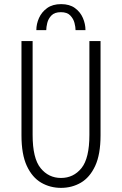

<svg xmlns="http://www.w3.org/2000/svg" viewBox="-20 -899 590 930"><path d="M275.5 11Q223 11 179.5 -14.2Q136 -39.5 110 -95.2Q84 -151 84 -243.5V-700H138V-245.5Q138 -132 176.8 -84.5Q215.5 -37 275.5 -37Q336 -37 374.5 -84.5Q413 -132 413 -245.5V-700H467V-243.5Q467 -151 441 -95.2Q415 -39.5 371.8 -14.2Q328.5 11 275.5 11ZM276 -879Q317 -879 343 -860Q369 -841 381.5 -812Q394 -783 394 -753H346Q346 -767.5 340.8 -788Q335.5 -808.5 320.2 -824.2Q305 -840 275 -840Q244.5 -840 229.2 -824.2Q214 -808.5 209 -788Q204 -767.5 204 -753H156Q156 -783 169 -812Q182 -841 208.5 -860Q235 -879 276 -879Z"/></svg>

Font: Trispace SemiCondensed ExtraLight
Style: Regular
Weight: 200
Width: 4
Designer: Tyler Finck
Foundry: Etcetera Type Company
Version: Version 1.210; ttfautohint (v1.8.3)